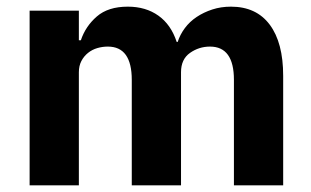

<svg xmlns="http://www.w3.org/2000/svg" viewBox="-20 -557 934 577"><path d="M69 0V-525H217V-436H223Q237 -478 271 -507.5Q305 -537 364 -537Q418 -537 456 -510Q494 -483 511 -431H514Q521 -453 535.5 -472.5Q550 -492 571 -506Q592 -520 618 -528.5Q644 -537 674 -537Q750 -537 790.5 -483Q831 -429 831 -329V0H683V-317Q683 -417 611 -417Q578 -417 551 -398Q524 -379 524 -340V0H376V-317Q376 -417 304 -417Q288 -417 272.5 -412.5Q257 -408 244.5 -398Q232 -388 224.5 -373.5Q217 -359 217 -340V0Z"/></svg>

Font: IBMPlexSans-Bold
Style: Bold
Weight: 700
Designer: Mike Abbink, Paul van der Laan, Pieter van Rosmalen
Foundry: Bold Monday
Version: Version 3.1